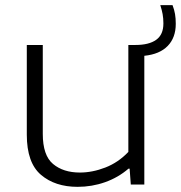

<svg xmlns="http://www.w3.org/2000/svg" viewBox="-20 -716 702 745"><path d="M281 9Q193.5 9 138.8 -37.8Q84 -84.5 84 -193.5V-541.5H146V-196.5Q146 -113 185.8 -79.8Q225.5 -46.5 290 -46.5Q338.5 -46.5 388.8 -66Q439 -85.5 478 -126.5V-541.5H505.5Q558 -541.5 586 -561.5Q614 -581.5 614 -625Q614 -645 611 -661.2Q608 -677.5 602 -696H649.5Q656.5 -677.5 659.2 -661.2Q662 -645 662 -623.5Q662 -570 630.8 -537.8Q599.5 -505.5 540 -499.5V0H487.5L483 -61.5H478.5Q438.5 -27 387.5 -9Q336.5 9 281 9Z"/></svg>

Font: Encode Sans Expanded Expanded Light
Style: Regular
Weight: 300
Width: 7
Designer: Multiple Designers
Foundry: Impallari Type
Version: Version 3.000; ttfautohint (v1.8.3) -l 8 -r 50 -G 200 -x 14 